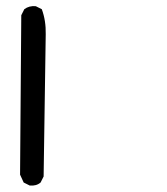

<svg xmlns="http://www.w3.org/2000/svg" viewBox="-20 -436 540 621"><path d="M76.2 164.1 56.6 154.3 44.9 128.9 48.8 -386.7 58.6 -406.2Q74.2 -418 95.7 -416L115.2 -406.2Q128.9 -369.1 127.9 -325.2Q127 -281.2 121.1 134.8L111.3 154.3Q97.7 166 76.2 164.1Z"/></svg>

Font: JasonHandwriting2
Style: Regular
Weight: 400
Version: Version 1.05.10